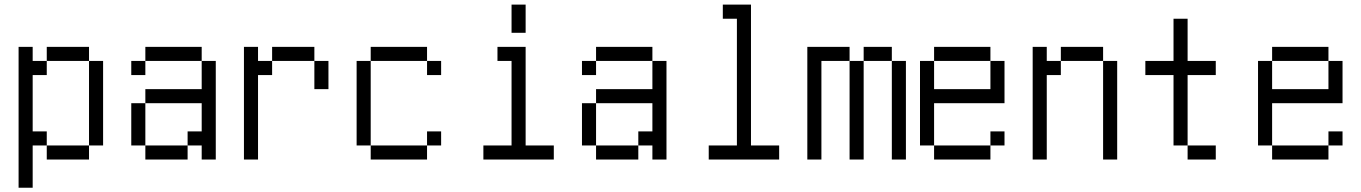

<svg xmlns="http://www.w3.org/2000/svg" viewBox="-20 -708 6040 852"><path d="M62.5 -500Q62.5 -500 62.5 125H125V-62.5H187.5V0H375V-62.5H187.5V-125H125Q125 -125 125 -375H187.5V-437.5H125V-500ZM375 -62.5H437.5Q437.5 -62.5 437.5 -437.5H375Q375 -437.5 375 -62.5ZM187.5 -437.5H375V-500H187.5Z M625 -62.5V0H812.5V-62.5ZM625 -62.5V-250H562.5V-62.5ZM875 -62.5V0H937.5V-437.5H875Q875 -437.5 875 -312.5H625V-250H875Q875 -250 875 -125H812.5V-62.5ZM625 -437.5H562.5V-375H625ZM625 -437.5H875V-500H625Z M1062.5 -500Q1062.5 -500 1062.5 0H1125Q1125 0 1125 -375H1187.5V-437.5H1125V-500ZM1375 -437.5Q1375 -437.5 1375 -312.5H1437.5Q1437.5 -312.5 1437.5 -437.5ZM1187.5 -437.5H1375V-500H1187.5Z M1937.5 -62.5V-125H1875V-62.5H1625V0H1875V-62.5ZM1937.5 -375V-437.5H1875V-375ZM1625 -62.5Q1625 -62.5 1625 -437.5H1562.5Q1562.5 -437.5 1562.5 -62.5ZM1625 -437.5H1875V-500H1625Z M2437.5 0V-62.5H2312.5V-500H2187.5V-437.5H2250Q2250 -437.5 2250 -62.5H2125V0ZM2250 -687.5Q2250 -687.5 2250 -562.5H2312.5Q2312.5 -562.5 2312.5 -687.5Z M2625 -62.5V0H2812.5V-62.5ZM2625 -62.5V-250H2562.5V-62.5ZM2875 -62.5V0H2937.5V-437.5H2875Q2875 -437.5 2875 -312.5H2625V-250H2875Q2875 -250 2875 -125H2812.5V-62.5ZM2625 -437.5H2562.5V-375H2625ZM2625 -437.5H2875V-500H2625Z M3437.5 0V-62.5H3312.5Q3312.5 -62.5 3312.5 -687.5H3187.5V-625H3250V-62.5H3125V0Z M3562.5 -500Q3562.5 -500 3562.5 0H3625V-437.5H3750V0H3812.5V-437.5H3750V-500ZM3937.5 -437.5V0H4000V-437.5ZM3812.5 -437.5H3937.5V-500H3812.5Z M4437.5 -62.5V-125H4375V-62.5H4125V0H4375V-62.5ZM4125 -62.5V-250H4437.5V-437.5H4375Q4375 -437.5 4375 -312.5H4125Q4125 -312.5 4125 -437.5H4062.5Q4062.5 -437.5 4062.5 -62.5ZM4125 -437.5H4375V-500H4125Z M4562.5 -500Q4562.5 -500 4562.5 0H4625Q4625 0 4625 -375H4687.5V-437.5H4625V-500ZM4875 -437.5V0H4937.5V-437.5ZM4687.5 -437.5H4875V-500H4687.5Z M5375 0V-62.5H5250V0ZM5375 -375V-437.5H5250V-625H5187.5V-437.5H5062.5V-375H5187.5V-62.5H5250V-375Z M5937.5 -62.5V-125H5875V-62.5H5625V0H5875V-62.5ZM5625 -62.5V-250H5937.5V-437.5H5875Q5875 -437.5 5875 -312.5H5625Q5625 -312.5 5625 -437.5H5562.5Q5562.5 -437.5 5562.5 -62.5ZM5625 -437.5H5875V-500H5625Z"/></svg>

Font: UnifontExMono
Style: Regular
Weight: 500
Version: Version 15.0.06